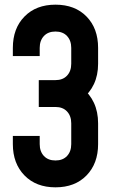

<svg xmlns="http://www.w3.org/2000/svg" viewBox="-20 -786 500 822"><path d="M217.5 16Q134.5 16 84.8 -35Q35 -86 35 -169V-204H150V-169Q150 -137.5 168 -118.2Q186 -99 217.5 -99Q249 -99 267 -118.2Q285 -137.5 285 -169V-258Q285 -289.5 267 -308.8Q249 -328 217.5 -328H146V-443H217.5Q249 -443 267 -462.2Q285 -481.5 285 -513V-581Q285 -612.5 267 -631.8Q249 -651 217.5 -651Q186 -651 168 -631.8Q150 -612.5 150 -581V-546H35V-581Q35 -664.5 84.8 -715.2Q134.5 -766 217.5 -766Q301 -766 350.5 -715.2Q400 -664.5 400 -581V-513Q400 -464 382 -425.8Q364 -387.5 332 -364.5V-408.5Q364 -384.5 382 -346Q400 -307.5 400 -258V-169Q400 -86 350.5 -35Q301 16 217.5 16Z"/></svg>

Font: Mohave SemiBold
Style: Regular
Weight: 600
Designer: Gumpita Rahayu
Foundry: Tokotype
Version: Version 2.003